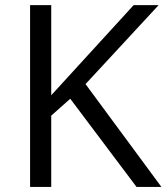

<svg xmlns="http://www.w3.org/2000/svg" viewBox="-20 -734 654 754"><path d="M613.8 0H516.1L255.9 -346.2L181.2 -279.8V0H98.1V-713.9H181.2V-359.9L504.9 -713.9H603L315.9 -403.8Z"/></svg>

Font: f0_46825 
Style: Regular
Weight: 400
Foundry: Ascender Corporation
Version: Version 1.10